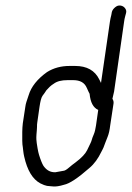

<svg xmlns="http://www.w3.org/2000/svg" viewBox="-20 -710 474 690"><path d="M390 -381 426 -632C427 -639 428 -645 430 -652L433 -663C435 -670 433 -676 429 -681C425 -686 420 -689 413 -690C406 -691 400 -689 394 -684C388 -679 384 -674 382 -667L380 -656C378 -648 376 -640 375 -632L343 -412L337 -424C321 -457 292 -473 250 -473H230C200 -473 173 -466 149 -451C114 -426 92 -398 83 -368C80 -358 77 -350 75 -344C73 -338 72 -333 71 -326L62 -267C61 -257 60 -247 60 -236V-204C60 -194 61 -187 62 -181C63 -175 63 -169 64 -164C65 -159 65 -154 67 -147C78 -98 97 -66 125 -51C135 -46 143 -43 149 -42C155 -41 162 -41 171 -40C180 -39 194 -41 210 -46C230 -50 260 -70 301 -106C319 -121 333 -141 344 -164C347 -170 350 -175 352 -180C354 -185 356 -191 358 -196C360 -201 363 -209 367 -219C371 -229 374 -242 376 -259L388 -338C389 -345 387 -350 384 -355ZM179 -91H177C162 -91 150 -97 140 -109C135 -114 130 -125 124 -142C118 -159 116 -171 115 -177C114 -183 113 -189 112 -196C111 -203 110 -213 111 -226C112 -239 113 -248 113 -254C113 -260 113 -265 114 -270L122 -326C125 -346 128 -359 133 -366C138 -373 143 -379 147 -386C155 -395 163 -403 173 -409C185 -418 201 -422 223 -422H243C268 -422 284 -413 292 -394C297 -382 301 -375 302 -373C305 -342 315 -323 333 -315L325 -259C323 -247 321 -236 317 -227C313 -218 311 -212 310 -208C309 -204 307 -199 305 -195C303 -191 299 -182 293 -170C287 -158 274 -143 251 -126C244 -121 235 -114 227 -107C219 -100 212 -96 207 -96Z"/></svg>

Font: AppleStorm
Style: Ita
Weight: 400
Foundry: Cannot Into Space Fonts
Version: Version 1.01